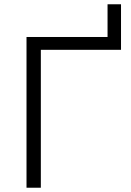

<svg xmlns="http://www.w3.org/2000/svg" viewBox="-20 -878 611 898"><path d="M104 0V-705H483V-858H546V-645H171V0Z"/></svg>

Font: Nunito Sans 9pt Light
Style: Regular
Weight: 300
Version: Version 3.101;gftools[0.9.27]